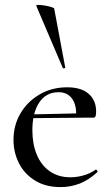

<svg xmlns="http://www.w3.org/2000/svg" viewBox="-20 -751 451 783"><path d="M227 12Q165 12 121.5 -15.5Q78 -43 56.5 -87Q35 -131 35 -180Q35 -241 64 -289.5Q93 -338 142.5 -366.5Q192 -395 254 -395Q311 -395 341.5 -368.5Q372 -342 372 -296Q372 -285 370 -278Q368 -271 361 -271H290Q294 -319 275 -347Q256 -375 219 -375Q168 -375 140 -333Q112 -291 112 -220Q112 -164 130 -120.5Q148 -77 183 -52.5Q218 -28 267 -28Q293 -28 320 -35.5Q347 -43 370 -59Q372 -61 375.5 -56.5Q379 -52 377 -49Q341 -16 304 -2Q267 12 227 12ZM89 -269 88 -284 313 -289V-271ZM128 -727Q127 -731 137 -731Q147 -731 162 -728.5Q177 -726 188.5 -722.5Q200 -719 201 -716L246 -476Q247 -474 242 -472.5Q237 -471 236 -474Z"/></svg>

Font: Cormorant Medium
Style: Regular
Weight: 500
Designer: Christian Thalmann (Catharsis Fonts)
Foundry: Catharsis Fonts
Version: Version 4.000